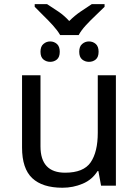

<svg xmlns="http://www.w3.org/2000/svg" viewBox="-20 -880 661 910"><path d="M353 -713.9H265.1Q252.4 -735.8 230.7 -759.8Q209 -783.7 185.5 -806.4Q162.1 -829.1 144.5 -847.7V-860.4H203.1Q229 -843.8 256.6 -825.2Q284.2 -806.6 308.1 -780.3Q334.5 -806.6 362.1 -825.2Q389.6 -843.8 415 -860.4H475.6V-847.7Q457 -829.1 432.9 -806.4Q408.7 -783.7 386.7 -759.8Q364.7 -735.8 353 -713.9ZM217.8 -586.9Q199.7 -586.9 185.8 -598.1Q171.9 -609.4 171.9 -634.8Q171.9 -659.7 185.8 -671.6Q199.7 -683.6 217.8 -683.6Q236.3 -683.6 249.8 -671.6Q263.2 -659.7 263.2 -634.8Q263.2 -609.4 249.8 -598.1Q236.3 -586.9 217.8 -586.9ZM401.4 -586.9Q383.3 -586.9 369.4 -598.1Q355.5 -609.4 355.5 -634.8Q355.5 -659.7 369.4 -671.6Q383.3 -683.6 401.4 -683.6Q420.4 -683.6 433.8 -671.6Q447.3 -659.7 447.3 -634.8Q447.3 -609.4 433.8 -598.1Q420.4 -586.9 401.4 -586.9ZM443.4 -523.4H529.3V0H459L446.3 -69.3H442.4Q417 -28.3 371.8 -9.3Q326.7 9.8 275.9 9.8Q181.2 9.8 132.8 -35.6Q84.5 -81.1 84.5 -180.7V-523.4H171.9V-186.5Q171.9 -61.5 288.6 -61.5Q376 -61.5 409.7 -110.6Q443.4 -159.7 443.4 -251Z"/></svg>

Font: Lunasima
Style: Regular
Weight: 400
Designer: The DocRepair Project, Monotype Design Team
Foundry: Google
Version: Version 2.009